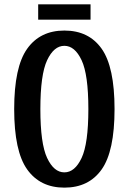

<svg xmlns="http://www.w3.org/2000/svg" viewBox="-20 -850 590 880"><path d="M155 -760V-830H395V-760ZM45 -350Q45 -543 104.5 -626.5Q164 -710 275 -710Q387 -710 446 -626.5Q505 -543 505 -350Q505 -157 446 -73.5Q387 10 275 10Q164 10 104.5 -73.5Q45 -157 45 -350ZM385 -350Q385 -508 354 -574Q323 -640 275 -640Q227 -640 196 -574Q165 -508 165 -350Q165 -192 196 -126Q227 -60 275 -60Q323 -60 354 -126Q385 -192 385 -350Z"/></svg>

Font: Cuprum
Style: Bold
Weight: 700
Designer: Jovanny Lemonad
Foundry: Jovanny Lemonad
Version: Version 2.000